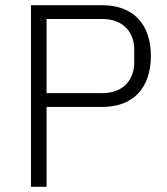

<svg xmlns="http://www.w3.org/2000/svg" viewBox="-20 -718 641 738"><path d="M99 0V-698H373C494 -698 560 -623 560 -503C560 -382 494 -307 373 -307H159V0ZM159 -360H373C453 -360 496 -410 496 -479V-527C496 -595 453 -645 373 -645H159Z"/></svg>

Font: Plexus Sans Light
Style: Regular
Weight: 300
Version: Version 2.001;PS 002.001;hotconv 1.0.70;makeotf.lib2.5.58329